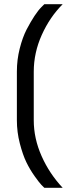

<svg xmlns="http://www.w3.org/2000/svg" viewBox="-20 -760 334 910"><path d="M140 -420V-190Q140 -104 177 -20.5Q214 63 277 130H190Q190 130 176 116Q167 107 144.5 75.5Q122 44 105 9Q88 -26 74 -80Q60 -134 60 -190V-421Q60 -477 73.5 -530Q87 -583 106 -620Q146 -696 176 -726L190 -740H277Q216 -679 178 -594.5Q140 -510 140 -420Z"/></svg>

Font: Homenaje
Style: Regular
Weight: 400
Version: Version 1.002